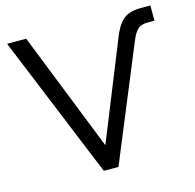

<svg xmlns="http://www.w3.org/2000/svg" viewBox="-104 -817 936 923"><g transform="rotate(-15 364.0 -355.0)"><path d="M301 0 10 -710H105L340 -117L534 -598Q556 -657 586.5 -683.5Q617 -710 676 -710H723V-634H688Q656 -634 639 -618Q622 -602 608 -567L374 0Z"/></g></svg>

Font: YasnoRaleway Medium
Style: Regular
Weight: 500
Designer: Matt McInerney, Pablo Impallari, Rodrigo Fuenzalida
Foundry: Matt McInerney, Pablo Impallari, Rodrigo Fuenzalida
Version: Version 4.026